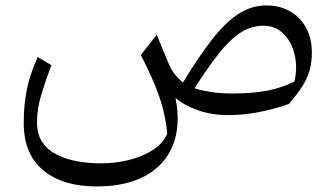

<svg xmlns="http://www.w3.org/2000/svg" viewBox="-20 -414 1234 707"><path d="M819.3 9.8Q760.3 9.8 710 -7.6Q659.7 -24.9 626.5 -53.2Q646 48.3 616.5 121.3Q586.9 194.3 515.4 233.4Q443.8 272.5 336.4 272.5Q210.4 272.5 138.9 212.9Q67.4 153.3 67.4 39.1Q67.4 -32.7 80.1 -90.3Q92.8 -147.9 119.1 -204.1L169.4 -173.8Q150.4 -125 133.3 -69.6Q116.2 -14.2 116.2 36.6Q116.2 82 137.2 111.3Q158.2 140.6 192.9 157.2Q227.5 173.8 269 180.7Q310.5 187.5 351.6 187.5Q405.3 187.5 455.3 175Q505.4 162.6 543 138.2Q580.6 113.8 595.7 78.1Q589.8 8.8 565.9 -59.6Q542 -127.9 498.5 -211.4L557.1 -286.1L598.1 -186.5Q609.4 -158.7 621.6 -143.1Q633.8 -127.4 653.3 -109.9Q712.9 -207.5 762.5 -270.5Q812 -333.5 859.6 -363.8Q907.2 -394 960.4 -394Q1035.2 -394 1081.8 -346.2Q1128.4 -298.3 1128.4 -220.7Q1128.4 -186 1120.6 -157Q1112.8 -127.9 1094.5 -98.4Q1076.2 -68.8 1043.9 -31.2Q987.3 -11.7 932.6 -1Q877.9 9.8 819.3 9.8ZM1064 -113.3Q1076.2 -165.5 1064.9 -212.6Q1053.7 -259.8 1023.9 -289.6Q994.1 -319.3 950.7 -319.3Q903.8 -319.3 864 -292.7Q824.2 -266.1 784.2 -214.8Q744.1 -163.6 696.3 -88.9Q720.2 -81.1 755.9 -75.4Q791.5 -69.8 836.9 -69.8Q913.1 -69.8 966.3 -80.6Q1019.5 -91.3 1064 -113.3Z"/></svg>

Font: Pinar-DS3-FD Regular
Style: Regular
Weight: 400
Designer: Amin Abedi
Version: Version 3.000